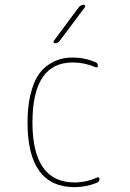

<svg xmlns="http://www.w3.org/2000/svg" viewBox="-20 -770 540 800"><path d="M209 -589.8Q205.1 -589.8 203.6 -593.3Q202.1 -596.7 204.1 -599.6L308.6 -740.2Q316.4 -750 329.1 -750Q333 -750 334.5 -746.6Q335.9 -743.2 334 -740.2L228.5 -599.6Q220.7 -589.8 209 -589.8ZM291 9.8Q94.7 9.8 94.7 -259.8Q94.7 -324.2 106.4 -373.5Q118.2 -422.9 136.2 -452.1Q154.3 -481.4 180.2 -499Q206.1 -516.6 230.5 -523.4Q254.9 -530.3 283.2 -530.3Q333 -530.3 377.9 -510.7Q387.7 -507.8 387.7 -496.1Q387.7 -486.3 377.9 -490.2Q331.1 -509.8 283.2 -509.8Q115.2 -509.8 115.2 -259.8Q115.2 -9.8 291 -9.8Q337.9 -9.8 384.8 -30.3Q394.5 -34.2 394.5 -23.9Q394.5 -13.7 384.8 -8.8Q337.9 9.8 291 9.8Z"/></svg>

Font: Rounded-L Mgen+ 2m thin
Style: Regular
Weight: 100
Designer: [Source Han Sans]
Ryoko NISHIZUKA  (kana & ideographs); Paul D. Hunt (Latin, Greek & Cyrillic); Wenlong ZHANG  (bopomofo
Version: Version 1.059.20150602